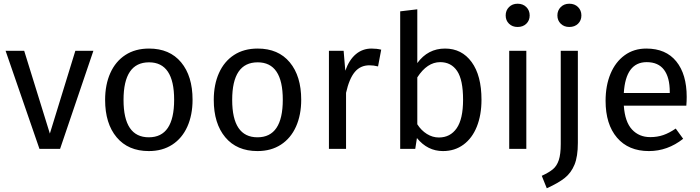

<svg xmlns="http://www.w3.org/2000/svg" viewBox="-20 -800 3762 1032"><path d="M303 0H192L10 -527H110L248 -82L385 -527H482Z M1015 -264Q1015 -182 987 -119.5Q959 -57 906 -22.5Q853 12 780 12Q669 12 607 -62Q545 -136 545 -263Q545 -345 573 -407.5Q601 -470 654 -504.5Q707 -539 781 -539Q892 -539 953.5 -465Q1015 -391 1015 -264ZM644 -263Q644 -62 780 -62Q916 -62 916 -264Q916 -465 781 -465Q644 -465 644 -263Z M1599 -264Q1599 -182 1571 -119.5Q1543 -57 1490 -22.5Q1437 12 1364 12Q1253 12 1191 -62Q1129 -136 1129 -263Q1129 -345 1157 -407.5Q1185 -470 1238 -504.5Q1291 -539 1365 -539Q1476 -539 1537.5 -465Q1599 -391 1599 -264ZM1228 -263Q1228 -62 1364 -62Q1500 -62 1500 -264Q1500 -465 1365 -465Q1228 -465 1228 -263Z M2029 -533 2012 -443Q1988 -449 1966 -449Q1917 -449 1887 -413Q1857 -377 1840 -301V0H1748V-527H1827L1836 -420Q1857 -479 1893 -509Q1929 -539 1977 -539Q2005 -539 2029 -533Z M2568 -264Q2568 -182 2543 -119.5Q2518 -57 2471 -22.5Q2424 12 2361 12Q2278 12 2221 -58L2212 0H2131V-739L2223 -750V-461Q2280 -539 2372 -539Q2462 -539 2515 -466.5Q2568 -394 2568 -264ZM2469 -264Q2469 -371 2437 -418.5Q2405 -466 2346 -466Q2276 -466 2223 -384V-132Q2244 -99 2274.5 -80Q2305 -61 2339 -61Q2400 -61 2434.5 -110.5Q2469 -160 2469 -264Z M2827 -717Q2827 -690 2809 -672.5Q2791 -655 2762 -655Q2734 -655 2716 -672.5Q2698 -690 2698 -717Q2698 -744 2716 -762Q2734 -780 2762 -780Q2791 -780 2809 -762Q2827 -744 2827 -717ZM2809 0H2717V-527H2809Z M3086 -32Q3086 41 3068 85Q3050 129 3015.5 156.5Q2981 184 2919 212L2892 145Q2931 127 2952 109.5Q2973 92 2983.5 60.5Q2994 29 2994 -26V-527H3086ZM3105 -717Q3105 -690 3087 -672.5Q3069 -655 3040 -655Q3012 -655 2994 -672.5Q2976 -690 2976 -717Q2976 -744 2994 -762Q3012 -780 3040 -780Q3069 -780 3087 -762Q3105 -744 3105 -717Z M3669 -232H3333Q3339 -145 3377 -104Q3415 -63 3475 -63Q3513 -63 3545 -74Q3577 -85 3612 -109L3652 -54Q3568 12 3468 12Q3358 12 3296.5 -60Q3235 -132 3235 -258Q3235 -340 3261.5 -403.5Q3288 -467 3337.5 -503Q3387 -539 3454 -539Q3559 -539 3615 -470Q3671 -401 3671 -279Q3671 -256 3669 -232ZM3580 -306Q3580 -384 3549 -425Q3518 -466 3456 -466Q3343 -466 3333 -300H3580Z"/></svg>

Font: Fira Sans
Style: Regular
Weight: 400
Designer: bBox Type GmbH & Carrois Corporate GbR & Edenspiekermann AG
Foundry: bBox Type GmbH & Carrois Corporate GbR & Edenspiekermann AG
Version: Version 4.301